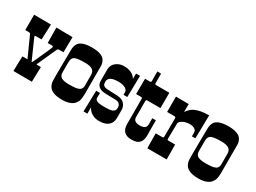

<svg xmlns="http://www.w3.org/2000/svg" viewBox="-41 -1113 2163 1625"><g transform="rotate(30 1040.5 -300.0)"><path d="M109.9 -350.1Q104 -350.1 104 -344.5Q104 -338.9 105.2 -336.9Q106.4 -335 110.1 -326.4Q113.8 -317.9 119.6 -304.7Q189.5 -145 190.9 -143.6Q194.3 -141.1 198.7 -150.1Q203.1 -159.2 211.2 -176.8Q219.2 -194.3 228 -213.6Q236.8 -232.9 245.6 -252.2Q254.4 -271.5 261.7 -288.1Q277.3 -324.7 280.8 -333Q287.1 -350.1 271 -350.1H229L227.1 -500L386.2 -498L383.8 -349.1H341.8Q328.1 -349.1 323.2 -335.9Q322.8 -335 316.4 -321Q310.1 -307.1 300.8 -286.9Q291.5 -266.6 281 -243.2Q270.5 -219.7 261.2 -199.2Q239.3 -151.9 238.3 -148.9Q237.3 -146 239.3 -145.5Q241.2 -145 244.1 -145H280.8L276.9 1L96.2 0L100.1 -145H146Q148.9 -145 148.9 -146.7Q148.9 -148.4 123 -204.6Q97.2 -260.7 89.6 -278.1Q82 -295.4 75.7 -309.6Q62.5 -337.9 60.5 -343.3Q58.1 -350.1 43.9 -350.1H9.8V-500L174.8 -499L168.9 -350.1Z M426.8 -168.9 427.7 -277.3Q428.2 -318.8 428.7 -349.4Q429.2 -379.9 429.2 -396.7Q429.2 -413.6 432.6 -429.4Q436 -445.3 444.1 -459Q452.1 -472.7 468.3 -482.9Q502.9 -504.9 574.2 -504.9Q676.3 -504.9 703.1 -457Q716.8 -432.6 716.8 -407.7V-140.1Q716.8 -81.1 704.8 -57.9Q692.9 -34.7 677.2 -22.5Q641.1 5.9 574.2 5.9Q473.6 5.9 444.3 -41Q428.2 -66.9 427.5 -94.7Q426.8 -122.6 426.8 -137.7ZM461.9 -297.9V-199.2Q461.9 -163.6 484.4 -150.4Q508.8 -136.2 558.1 -136.2Q607.4 -136.2 628.4 -140.1Q649.4 -144 661.6 -151.4Q682.1 -164.1 682.1 -194.8V-297.9Q682.1 -332.5 660.2 -347.7Q636.2 -363.8 587.9 -363.8Q507.3 -363.8 484.6 -349.9Q461.9 -335.9 461.9 -297.9Z M912.1 -366.2Q814.9 -366.2 814.9 -311Q814.9 -285.2 823.2 -277.3Q836.4 -265.1 857.9 -263.4Q879.4 -261.7 903.3 -261.2Q927.2 -260.7 956.8 -259.3Q986.3 -257.8 1003.2 -250.7Q1020 -243.7 1031.2 -231.4Q1054.2 -207.5 1054.2 -168.9V-95.2Q1054.2 -25.9 990.7 -2.9Q968.3 4.9 935.1 4.9Q901.9 4.9 879.6 -5.1Q857.4 -15.1 844.2 -27.3Q827.1 -43 818.8 -64V0H781.2L786.1 -205.1H824.2Q823.7 -198.2 823.5 -190.9Q823.2 -183.6 823.2 -174.8V-157.2Q823.2 -124.5 884.8 -122.1Q902.3 -121.1 922.6 -121.1Q942.9 -121.1 960.7 -123Q978.5 -125 991.2 -129.9Q1017.1 -141.1 1017.1 -168.9Q1017.1 -218.3 968.3 -221.2Q946.8 -222.2 920.2 -222.4Q893.6 -222.7 866.2 -223.6Q838.9 -224.6 823 -231Q807.1 -237.3 796.9 -247.1Q777.8 -266.1 777.8 -295.9V-408.2Q777.8 -453.1 813 -479.5Q846.2 -503.9 886.2 -503.9Q972.2 -503.9 1005.9 -446.8V-500H1044.9L1041 -291H1003.9V-314.9Q1003.9 -348.1 956.1 -361.3Q938.5 -366.2 912.1 -366.2Z M1153.8 -511.2 1153.3 -559.6V-585Q1153.3 -597.7 1153.8 -606L1189.9 -605V-511.2Q1189.9 -504.4 1193.4 -502.2Q1196.8 -500 1206.1 -500H1331.1V-350.1H1200.2Q1189.9 -350.1 1189.9 -335V-181.2Q1189.9 -134.8 1252 -134.8Q1314 -134.8 1314 -181.2V-241.2H1349.1V-159.2L1350.1 -100.1Q1351.6 -22 1299.3 -2.9Q1279.8 3.9 1250 3.9Q1153.8 3.9 1153.8 -94.2V-335Q1153.8 -344.7 1151.1 -347.4Q1148.4 -350.1 1138.2 -350.1H1092.8L1093.8 -500H1138.2Q1149.4 -500 1151.6 -503.2Q1153.8 -506.3 1153.8 -511.2Z M1481 -337.9Q1481 -350.1 1465.8 -350.1H1396V-500L1521 -499L1520 -421.9Q1551.3 -463.4 1579.1 -477.1Q1631.8 -502.9 1718.8 -502.9Q1718.8 -501.5 1718.5 -491.2Q1718.3 -481 1718 -464.8Q1717.8 -448.7 1717.5 -428.5Q1717.3 -408.2 1716.6 -373.3Q1715.8 -338.4 1714.8 -276.9L1680.7 -275.9Q1680.7 -281.2 1681.2 -286.6L1681.6 -304.2Q1681.6 -326.7 1672.9 -336.9Q1654.3 -356.9 1614.7 -356.9Q1573.7 -356.9 1543.9 -338.9Q1518.1 -323.2 1518.1 -306.2L1515.6 -158.2Q1515.6 -145 1524.9 -145H1592.8L1593.8 0H1404.8L1402.8 -145H1467.8Q1480 -145 1480 -158.2V-174.3L1481 -322.8Z M1759.8 -168.9 1760.7 -277.3Q1761.2 -318.8 1761.7 -349.4Q1762.2 -379.9 1762.2 -396.7Q1762.2 -413.6 1765.6 -429.4Q1769 -445.3 1777.1 -459Q1785.2 -472.7 1801.3 -482.9Q1835.9 -504.9 1907.2 -504.9Q2009.3 -504.9 2036.1 -457Q2049.8 -432.6 2049.8 -407.7V-140.1Q2049.8 -81.1 2037.8 -57.9Q2025.9 -34.7 2010.3 -22.5Q1974.1 5.9 1907.2 5.9Q1806.6 5.9 1777.3 -41Q1761.2 -66.9 1760.5 -94.7Q1759.8 -122.6 1759.8 -137.7ZM1794.9 -297.9V-199.2Q1794.9 -163.6 1817.4 -150.4Q1841.8 -136.2 1891.1 -136.2Q1940.4 -136.2 1961.4 -140.1Q1982.4 -144 1994.6 -151.4Q2015.1 -164.1 2015.1 -194.8V-297.9Q2015.1 -332.5 1993.2 -347.7Q1969.2 -363.8 1920.9 -363.8Q1840.3 -363.8 1817.6 -349.9Q1794.9 -335.9 1794.9 -297.9Z"/></g></svg>

Font: Smokum
Style: Regular
Weight: 400
Designer: Astigmatic (AOETI)
Foundry: Astigmatic (AOETI)
Version: Version 1.001